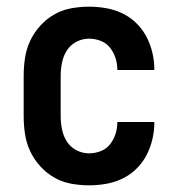

<svg xmlns="http://www.w3.org/2000/svg" viewBox="-20 -548 540 576"><path d="M247 8Q220 8 193 3Q166 -2 142.5 -15.5Q119 -29 100.5 -49.5Q82 -70 70.5 -94.5Q59 -119 55 -146Q51 -173 51 -200V-320Q51 -347 55 -374Q59 -401 70.5 -425.5Q82 -450 100.5 -470.5Q119 -491 142.5 -504.5Q166 -518 193 -523Q220 -528 247 -528Q273 -528 298.5 -523.5Q324 -519 347 -508Q370 -497 388.5 -479Q407 -461 419 -438.5Q431 -416 437 -390.5Q443 -365 443 -340Q443 -339 443 -338.5Q443 -338 443 -338H332Q332 -338 332 -338.5Q332 -339 332 -339Q332 -357 326.5 -374Q321 -391 310 -405Q299 -419 282 -425.5Q265 -432 247 -432Q227 -432 209 -422.5Q191 -413 180.5 -396.5Q170 -380 166 -360Q162 -340 162 -320V-200Q162 -180 166 -160Q170 -140 180.5 -123.5Q191 -107 209 -97.5Q227 -88 247 -88Q265 -88 282 -94.5Q299 -101 310 -115Q321 -129 326.5 -146Q332 -163 332 -181Q332 -181 332 -181.5Q332 -182 332 -182H443Q443 -182 443 -181.5Q443 -181 443 -180Q443 -155 437 -129.5Q431 -104 419 -81.5Q407 -59 388.5 -41Q370 -23 347 -12Q324 -1 298.5 3.5Q273 8 247 8Z"/></svg>

Font: Iosevka SS08 Regular
Style: Bold
Weight: 700
Monospace: yes
Designer: Belleve Invis
Foundry: Belleve Invis
Version: Version 16.3.4; ttfautohint (v1.8.4)